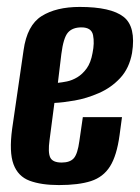

<svg xmlns="http://www.w3.org/2000/svg" viewBox="-20 -522 404 554"><path d="M150 12Q99 12 65.5 -0.5Q32 -13 19 -48Q6 -83 15 -150L48 -377Q58 -449 100 -475.5Q142 -502 210 -502Q300 -502 336.5 -473.5Q373 -445 361 -369Q353 -325 327 -297Q301 -269 265.5 -253.5Q230 -238 195.5 -232Q161 -226 137 -225L123 -118Q118 -82 125 -67.5Q132 -53 158 -53Q182 -53 193 -65.5Q204 -78 209 -115L219 -184H332L325 -132Q317 -73 297.5 -42Q278 -11 242.5 0.5Q207 12 150 12ZM147 -283Q158 -284 173 -287Q188 -290 203 -299Q218 -308 230 -324.5Q242 -341 247 -369Q253 -398 248.5 -420.5Q244 -443 215 -443Q189 -443 176 -428Q163 -413 157 -366Z"/></svg>

Font: Alumni Sans Thin
Style: Bold Italic
Weight: 700
Italic angle: -8°
Version: Version 1.016